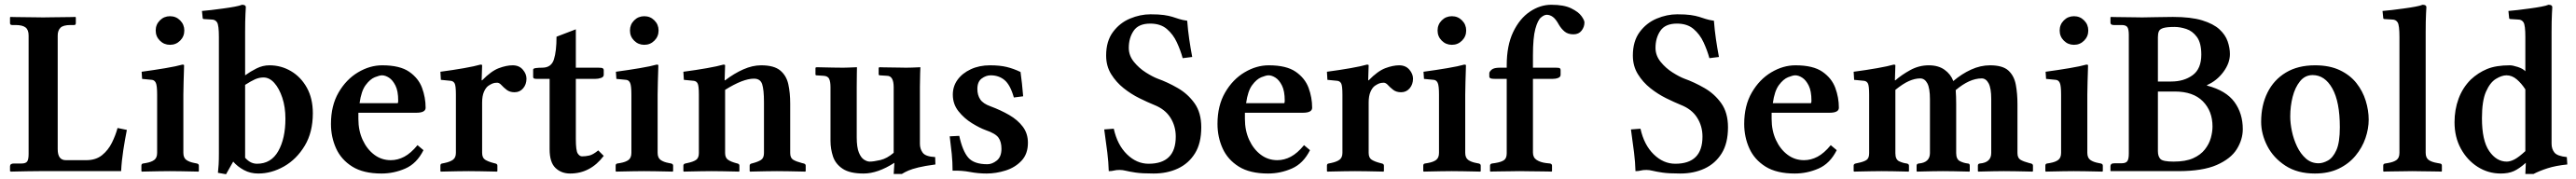

<svg xmlns="http://www.w3.org/2000/svg" viewBox="-20 -718 10804 751"><path d="M100 -569Q100 -593 87 -603Q74 -613 45 -613H31Q22 -613 22 -621V-645L24 -647Q24 -647 39.5 -646.5Q55 -646 78 -646Q101 -646 123.5 -645.5Q146 -645 161 -645Q174 -645 196.5 -645.5Q219 -646 242 -646Q265 -646 280.5 -646.5Q296 -647 296 -647L298 -645V-621Q298 -613 291 -613H276Q245 -613 233.5 -601.5Q222 -590 222 -569V-92Q222 -46 256 -46H342Q382 -46 408 -67Q434 -88 449.5 -119.5Q465 -151 473 -181L512 -173Q504 -133 497 -87.5Q490 -42 488 0H145Q125 0 97 0.5Q69 1 47.5 1.5Q26 2 26 2L22 0V-20Q22 -32 38 -32H70Q88 -32 94 -40.5Q100 -49 100 -72Z M633 -590Q633 -615 650.5 -632.5Q668 -650 693 -650Q718 -650 735.5 -632.5Q753 -615 753 -590Q753 -565 735.5 -547.5Q718 -530 693 -530Q668 -530 650.5 -547.5Q633 -565 633 -590ZM749 -321V-77Q749 -56 761.5 -47Q774 -38 796 -34L806 -32Q814 -30 814 -23V0L812 2Q812 2 790 1.5Q768 1 740 0.5Q712 0 692 0Q674 0 646 0.5Q618 1 596.5 1.5Q575 2 575 2L573 0V-23Q573 -31 580 -32L592 -34Q615 -38 627 -47Q639 -56 639 -77V-321Q639 -359 633.5 -370.5Q628 -382 617 -383L576 -387L574 -417Q626 -424 673.5 -432Q721 -440 745 -447Q747 -447 749.5 -446.5Q752 -446 752 -444Q752 -444 751.5 -423.5Q751 -403 750 -374.5Q749 -346 749 -321Z M898 -563Q898 -612 890.5 -624Q883 -636 868 -636L836 -638Q830 -638 830 -643L827 -672Q842 -673 866.5 -676Q891 -679 917 -682.5Q943 -686 964.5 -690Q986 -694 995 -698Q1011 -698 1011 -688Q1011 -688 1009.5 -660Q1008 -632 1008 -583V-402Q1030 -418 1056 -431Q1082 -444 1110 -444Q1159 -444 1200.5 -419.5Q1242 -395 1267 -350Q1292 -305 1292 -243Q1292 -163 1258 -106.5Q1224 -50 1171.5 -20Q1119 10 1063 10Q1030 10 1003 -4.5Q976 -19 958 -40L928 13L894 7Q896 -11 897 -28.5Q898 -46 898 -74ZM1008 -56Q1021 -42 1033 -36.5Q1045 -31 1058 -31Q1117 -31 1147 -84Q1177 -137 1177 -220Q1177 -269 1164 -308Q1151 -347 1130.5 -370Q1110 -393 1085 -393Q1067 -393 1050 -385.5Q1033 -378 1008 -362Z M1731 -109 1756 -88Q1728 -32 1680 -11Q1632 10 1580 10Q1504 10 1457.5 -19Q1411 -48 1389.5 -95.5Q1368 -143 1368 -198Q1368 -275 1400 -330Q1432 -385 1481.5 -414.5Q1531 -444 1583 -444Q1657 -444 1696 -417Q1735 -390 1750 -349.5Q1765 -309 1765 -266Q1765 -245 1726 -245H1483V-219Q1483 -170 1501 -131Q1519 -92 1549.5 -69Q1580 -46 1619 -46Q1648 -46 1675.5 -60.5Q1703 -75 1731 -109ZM1488 -285H1648Q1650 -287 1650 -296Q1650 -336 1638.5 -359Q1627 -382 1611.5 -392Q1596 -402 1582 -402Q1572 -402 1552 -394Q1532 -386 1513.5 -361Q1495 -336 1488 -285Z M2002 -381Q2040 -420 2072 -432Q2104 -444 2130 -444Q2157 -444 2172.5 -426Q2188 -408 2188 -388Q2188 -364 2174 -347.5Q2160 -331 2138 -331Q2118 -331 2105 -341Q2092 -351 2083 -361Q2074 -371 2065 -371Q2053 -371 2045 -367.5Q2037 -364 2028 -358Q2017 -350 2009.5 -332.5Q2002 -315 2002 -288V-77Q2002 -56 2014.5 -48Q2027 -40 2050 -34L2058 -32Q2066 -30 2066 -23V0L2064 2Q2064 2 2042.5 1.5Q2021 1 1993 0.5Q1965 0 1945 0Q1927 0 1899.5 0.5Q1872 1 1850.5 1.5Q1829 2 1829 2L1827 0V-23Q1827 -31 1834 -32L1844 -34Q1868 -39 1880 -48Q1892 -57 1892 -77V-321Q1892 -359 1886.5 -368.5Q1881 -378 1870 -379L1829 -383L1827 -417Q1880 -424 1925.5 -432Q1971 -440 1995 -447Q1997 -447 1999.5 -446.5Q2002 -446 2002 -444L2000 -381Z M2395 -387V-135Q2395 -86 2403 -74Q2411 -62 2421 -62Q2436 -62 2451.5 -65.5Q2467 -69 2489 -87L2512 -64Q2456 10 2371 10Q2334 10 2309.5 -13.5Q2285 -37 2285 -92V-387H2234Q2222 -387 2219 -389Q2216 -391 2216 -395V-426Q2216 -431 2227.5 -432.5Q2239 -434 2254 -434Q2292 -434 2303 -468.5Q2314 -503 2314 -564L2395 -595V-434H2490Q2504 -434 2508 -431.5Q2512 -429 2512 -424V-404Q2512 -395 2500.5 -391Q2489 -387 2475 -387Z M2622 -590Q2622 -615 2639.5 -632.5Q2657 -650 2682 -650Q2707 -650 2724.5 -632.5Q2742 -615 2742 -590Q2742 -565 2724.5 -547.5Q2707 -530 2682 -530Q2657 -530 2639.5 -547.5Q2622 -565 2622 -590ZM2738 -321V-77Q2738 -56 2750.5 -47Q2763 -38 2785 -34L2795 -32Q2803 -30 2803 -23V0L2801 2Q2801 2 2779 1.5Q2757 1 2729 0.5Q2701 0 2681 0Q2663 0 2635 0.5Q2607 1 2585.5 1.5Q2564 2 2564 2L2562 0V-23Q2562 -31 2569 -32L2581 -34Q2604 -38 2616 -47Q2628 -56 2628 -77V-321Q2628 -359 2622.5 -370.5Q2617 -382 2606 -383L2565 -387L2563 -417Q2615 -424 2662.5 -432Q2710 -440 2734 -447Q2736 -447 2738.5 -446.5Q2741 -446 2741 -444Q2741 -444 2740.5 -423.5Q2740 -403 2739 -374.5Q2738 -346 2738 -321Z M3021 -381Q3059 -410 3097.5 -427Q3136 -444 3172 -444Q3226 -444 3252 -422.5Q3278 -401 3286 -365Q3294 -329 3294 -283V-76Q3294 -55 3307 -47.5Q3320 -40 3343 -34L3351 -32Q3359 -30 3359 -23V0L3357 2Q3357 2 3335.5 1.5Q3314 1 3286 0.5Q3258 0 3238 0Q3220 0 3193.5 0.5Q3167 1 3146.5 1.5Q3126 2 3126 2L3124 0V-23Q3124 -30 3132 -32L3136 -33Q3159 -39 3171.5 -47Q3184 -55 3184 -76V-290Q3184 -341 3176.5 -364.5Q3169 -388 3142 -388Q3096 -388 3021 -341V-76Q3021 -56 3033.5 -47.5Q3046 -39 3069 -33L3073 -32Q3081 -30 3081 -23V0L3079 2Q3079 2 3058.5 1.5Q3038 1 3011 0.5Q2984 0 2964 0Q2947 0 2919 0.5Q2891 1 2869.5 1.5Q2848 2 2848 2L2846 0V-23Q2846 -30 2854 -32L2863 -34Q2887 -39 2899 -47Q2911 -55 2911 -76V-321Q2911 -359 2905.5 -368.5Q2900 -378 2889 -379L2848 -383L2846 -417Q2899 -424 2944.5 -432Q2990 -440 3014 -447Q3016 -447 3018.5 -446.5Q3021 -446 3021 -444L3019 -381Z M3838 -115Q3838 -93 3850 -77Q3862 -61 3902 -59L3903 -28Q3858 -22 3831.5 -15.5Q3805 -9 3790 -2.5Q3775 4 3762 12H3728L3731 -35Q3661 10 3602 10Q3544 10 3514 -10Q3484 -30 3473.5 -61.5Q3463 -93 3463 -128V-352Q3463 -375 3457.5 -387Q3452 -399 3434 -400L3403 -402L3400 -404V-434L3405 -436Q3405 -436 3426 -435.5Q3447 -435 3473.5 -434.5Q3500 -434 3516 -434Q3523 -434 3537 -434.5Q3551 -435 3562.5 -435.5Q3574 -436 3574 -436Q3574 -436 3573.5 -409Q3573 -382 3573 -354V-142Q3573 -100 3582 -78Q3591 -56 3604 -48Q3617 -40 3627 -40Q3644 -40 3672 -46.5Q3700 -53 3728 -77V-352Q3728 -400 3700 -400L3669 -402L3665 -404V-434L3669 -436Q3669 -436 3682 -435.5Q3695 -435 3714 -435Q3733 -435 3751.5 -434.5Q3770 -434 3780 -434Q3791 -434 3805 -434.5Q3819 -435 3829.5 -435.5Q3840 -436 3840 -436Q3840 -436 3839 -410Q3838 -384 3838 -354Z M3963 -146 4003 -148Q4017 -84 4041 -56.5Q4065 -29 4121 -29Q4141 -29 4160.5 -44.5Q4180 -60 4180 -94Q4180 -123 4167.5 -140.5Q4155 -158 4114 -172Q4089 -181 4056.5 -201Q4024 -221 4000 -251Q3976 -281 3976 -321Q3976 -356 3996 -383.5Q4016 -411 4051.5 -427.5Q4087 -444 4132 -444Q4173 -444 4202 -437Q4231 -430 4260 -416Q4263 -394 4266 -367.5Q4269 -341 4271 -314L4232 -309Q4217 -362 4193 -382Q4169 -402 4135 -402Q4115 -402 4097 -388.5Q4079 -375 4079 -345Q4079 -319 4091 -301Q4103 -283 4134 -272Q4177 -256 4212.5 -235.5Q4248 -215 4269.5 -186.5Q4291 -158 4291 -119Q4291 -72 4264 -43.5Q4237 -15 4197 -2.5Q4157 10 4118 10Q4082 10 4048 3.5Q4014 -3 3975 -2Q3975 -38 3971.5 -72.5Q3968 -107 3963 -146Z M4959 -631Q4962 -591 4967.5 -553.5Q4973 -516 4980 -479L4940 -474Q4931 -507 4915.5 -540.5Q4900 -574 4873.5 -596.5Q4847 -619 4804 -619Q4755 -619 4734.5 -589Q4714 -559 4714 -517Q4714 -485 4735.5 -458.5Q4757 -432 4785.5 -414Q4814 -396 4835 -388Q4877 -373 4919.5 -348.5Q4962 -324 4990 -284.5Q5018 -245 5018 -184Q5018 -117 4991.5 -74.5Q4965 -32 4920 -11Q4875 10 4818 10Q4769 10 4742.5 6Q4716 2 4702 -1.5Q4688 -5 4676 -5Q4661 -5 4652 -2.5Q4643 0 4630 0Q4629 -38 4624 -78Q4619 -118 4611 -175L4651 -178Q4666 -110 4706.5 -70.5Q4747 -31 4797 -31Q4911 -31 4911 -145Q4911 -189 4888.5 -224.5Q4866 -260 4820 -278Q4793 -289 4758.5 -306Q4724 -323 4692.5 -348Q4661 -373 4640 -407Q4619 -441 4619 -485Q4619 -545 4647.5 -583.5Q4676 -622 4719 -640Q4762 -658 4805 -658Q4840 -658 4861 -655Q4882 -652 4896.5 -647.5Q4911 -643 4924.5 -638.5Q4938 -634 4959 -631Z M5449 -109 5474 -88Q5446 -32 5398 -11Q5350 10 5298 10Q5222 10 5175.5 -19Q5129 -48 5107.5 -95.5Q5086 -143 5086 -198Q5086 -275 5118 -330Q5150 -385 5199.5 -414.5Q5249 -444 5301 -444Q5375 -444 5414 -417Q5453 -390 5468 -349.5Q5483 -309 5483 -266Q5483 -245 5444 -245H5201V-219Q5201 -170 5219 -131Q5237 -92 5267.5 -69Q5298 -46 5337 -46Q5366 -46 5393.5 -60.5Q5421 -75 5449 -109ZM5206 -285H5366Q5368 -287 5368 -296Q5368 -336 5356.5 -359Q5345 -382 5329.5 -392Q5314 -402 5300 -402Q5290 -402 5270 -394Q5250 -386 5231.5 -361Q5213 -336 5206 -285Z M5720 -381Q5758 -420 5790 -432Q5822 -444 5848 -444Q5875 -444 5890.5 -426Q5906 -408 5906 -388Q5906 -364 5892 -347.5Q5878 -331 5856 -331Q5836 -331 5823 -341Q5810 -351 5801 -361Q5792 -371 5783 -371Q5771 -371 5763 -367.5Q5755 -364 5746 -358Q5735 -350 5727.5 -332.5Q5720 -315 5720 -288V-77Q5720 -56 5732.5 -48Q5745 -40 5768 -34L5776 -32Q5784 -30 5784 -23V0L5782 2Q5782 2 5760.5 1.5Q5739 1 5711 0.5Q5683 0 5663 0Q5645 0 5617.5 0.5Q5590 1 5568.5 1.5Q5547 2 5547 2L5545 0V-23Q5545 -31 5552 -32L5562 -34Q5586 -39 5598 -48Q5610 -57 5610 -77V-321Q5610 -359 5604.5 -368.5Q5599 -378 5588 -379L5547 -383L5545 -417Q5598 -424 5643.5 -432Q5689 -440 5713 -447Q5715 -447 5717.5 -446.5Q5720 -446 5720 -444L5718 -381Z M6009 -590Q6009 -615 6026.5 -632.5Q6044 -650 6069 -650Q6094 -650 6111.5 -632.5Q6129 -615 6129 -590Q6129 -565 6111.5 -547.5Q6094 -530 6069 -530Q6044 -530 6026.5 -547.5Q6009 -565 6009 -590ZM6125 -321V-77Q6125 -56 6137.5 -47Q6150 -38 6172 -34L6182 -32Q6190 -30 6190 -23V0L6188 2Q6188 2 6166 1.5Q6144 1 6116 0.5Q6088 0 6068 0Q6050 0 6022 0.5Q5994 1 5972.5 1.5Q5951 2 5951 2L5949 0V-23Q5949 -31 5956 -32L5968 -34Q5991 -38 6003 -47Q6015 -56 6015 -77V-321Q6015 -359 6009.5 -370.5Q6004 -382 5993 -383L5952 -387L5950 -417Q6002 -424 6049.5 -432Q6097 -440 6121 -447Q6123 -447 6125.5 -446.5Q6128 -446 6128 -444Q6128 -444 6127.5 -423.5Q6127 -403 6126 -374.5Q6125 -346 6125 -321Z M6299 -75V-387H6253Q6236 -387 6231 -389.5Q6226 -392 6226 -397V-411Q6226 -417 6235.5 -425.5Q6245 -434 6270 -434H6299V-444Q6299 -527 6326 -583.5Q6353 -640 6396 -669Q6439 -698 6486 -698Q6539 -698 6569.5 -683Q6600 -668 6612.5 -650.5Q6625 -633 6625 -624Q6625 -605 6613 -589.5Q6601 -574 6579 -574Q6556 -574 6542 -585.5Q6528 -597 6518 -614Q6505 -638 6492.5 -647Q6480 -656 6467 -656Q6456 -656 6442.5 -644.5Q6429 -633 6419 -596.5Q6409 -560 6409 -485V-434H6505Q6519 -434 6522 -431.5Q6525 -429 6525 -424V-404Q6525 -395 6514.5 -391Q6504 -387 6490 -387H6409V-78Q6409 -57 6424.5 -47Q6440 -37 6463 -34L6481 -32Q6489 -30 6489 -23V0L6487 2Q6487 2 6472 1.5Q6457 1 6434.5 1Q6412 1 6389.5 0.5Q6367 0 6352 0Q6339 0 6318.5 0.5Q6298 1 6278 1Q6258 1 6244.5 1.5Q6231 2 6231 2L6229 0V-23Q6229 -30 6237 -32L6251 -34Q6276 -38 6287.5 -46Q6299 -54 6299 -75Z M7168 -631Q7171 -591 7176.5 -553.5Q7182 -516 7189 -479L7149 -474Q7140 -507 7124.5 -540.5Q7109 -574 7082.5 -596.5Q7056 -619 7013 -619Q6964 -619 6943.5 -589Q6923 -559 6923 -517Q6923 -485 6944.5 -458.5Q6966 -432 6994.5 -414Q7023 -396 7044 -388Q7086 -373 7128.5 -348.5Q7171 -324 7199 -284.5Q7227 -245 7227 -184Q7227 -117 7200.5 -74.5Q7174 -32 7129 -11Q7084 10 7027 10Q6978 10 6951.5 6Q6925 2 6911 -1.5Q6897 -5 6885 -5Q6870 -5 6861 -2.5Q6852 0 6839 0Q6838 -38 6833 -78Q6828 -118 6820 -175L6860 -178Q6875 -110 6915.5 -70.5Q6956 -31 7006 -31Q7120 -31 7120 -145Q7120 -189 7097.5 -224.5Q7075 -260 7029 -278Q7002 -289 6967.5 -306Q6933 -323 6901.5 -348Q6870 -373 6849 -407Q6828 -441 6828 -485Q6828 -545 6856.5 -583.5Q6885 -622 6928 -640Q6971 -658 7014 -658Q7049 -658 7070 -655Q7091 -652 7105.5 -647.5Q7120 -643 7133.5 -638.5Q7147 -634 7168 -631Z M7658 -109 7683 -88Q7655 -32 7607 -11Q7559 10 7507 10Q7431 10 7384.5 -19Q7338 -48 7316.5 -95.5Q7295 -143 7295 -198Q7295 -275 7327 -330Q7359 -385 7408.5 -414.5Q7458 -444 7510 -444Q7584 -444 7623 -417Q7662 -390 7677 -349.5Q7692 -309 7692 -266Q7692 -245 7653 -245H7410V-219Q7410 -170 7428 -131Q7446 -92 7476.5 -69Q7507 -46 7546 -46Q7575 -46 7602.5 -60.5Q7630 -75 7658 -109ZM7415 -285H7575Q7577 -287 7577 -296Q7577 -336 7565.5 -359Q7554 -382 7538.5 -392Q7523 -402 7509 -402Q7499 -402 7479 -394Q7459 -386 7440.5 -361Q7422 -336 7415 -285Z M7927 -381H7929Q7955 -404 7991.5 -424Q8028 -444 8069 -444Q8109 -444 8135 -425.5Q8161 -407 8172 -378Q8207 -408 8246.5 -426Q8286 -444 8326 -444Q8379 -444 8403 -422Q8427 -400 8434 -363Q8441 -326 8441 -281V-76Q8441 -55 8454 -47.5Q8467 -40 8490 -34L8498 -32Q8506 -30 8506 -23V0L8504 2Q8504 2 8482 1.5Q8460 1 8432 0.5Q8404 0 8384 0Q8367 0 8341.5 0.5Q8316 1 8296.5 1.5Q8277 2 8277 2L8275 0V-23Q8275 -31 8283 -32Q8331 -36 8331 -76V-303Q8331 -348 8320 -368.5Q8309 -389 8291 -389Q8240 -389 8182 -340Q8183 -330 8183.5 -311.5Q8184 -293 8184 -282V-76Q8184 -50 8199.5 -42Q8215 -34 8233 -32Q8241 -32 8241 -23V0L8239 2Q8239 2 8219.5 1.5Q8200 1 8174 0.5Q8148 0 8128 0Q8110 0 8084.5 0.5Q8059 1 8039.5 1.5Q8020 2 8020 2L8018 0V-23Q8018 -31 8027 -32Q8074 -36 8074 -76V-301Q8074 -348 8063 -368.5Q8052 -389 8033 -389Q8011 -389 7986 -378Q7961 -367 7929 -341V-75Q7929 -49 7944.5 -41.5Q7960 -34 7977 -32Q7986 -30 7986 -23V0L7984 2Q7984 2 7964.5 1.5Q7945 1 7918.5 0.5Q7892 0 7872 0Q7855 0 7827 0.5Q7799 1 7777.5 1.5Q7756 2 7756 2L7754 0V-23Q7754 -30 7762 -32L7771 -34Q7796 -39 7807.5 -46.5Q7819 -54 7819 -75V-321Q7819 -359 7813.5 -368.5Q7808 -378 7797 -379L7756 -383L7754 -417Q7807 -424 7852.5 -432Q7898 -440 7922 -447Q7924 -447 7926.5 -446.5Q7929 -446 7929 -444Z M8618 -590Q8618 -615 8635.5 -632.5Q8653 -650 8678 -650Q8703 -650 8720.5 -632.5Q8738 -615 8738 -590Q8738 -565 8720.5 -547.5Q8703 -530 8678 -530Q8653 -530 8635.5 -547.5Q8618 -565 8618 -590ZM8734 -321V-77Q8734 -56 8746.5 -47Q8759 -38 8781 -34L8791 -32Q8799 -30 8799 -23V0L8797 2Q8797 2 8775 1.5Q8753 1 8725 0.5Q8697 0 8677 0Q8659 0 8631 0.5Q8603 1 8581.5 1.5Q8560 2 8560 2L8558 0V-23Q8558 -31 8565 -32L8577 -34Q8600 -38 8612 -47Q8624 -56 8624 -77V-321Q8624 -359 8618.5 -370.5Q8613 -382 8602 -383L8561 -387L8559 -417Q8611 -424 8658.5 -432Q8706 -440 8730 -447Q8732 -447 8734.5 -446.5Q8737 -446 8737 -444Q8737 -444 8736.5 -423.5Q8736 -403 8735 -374.5Q8734 -346 8734 -321Z M8831 -21Q8831 -26 8834.5 -29.5Q8838 -33 8849 -33H8878Q8895 -33 8901.5 -41.5Q8908 -50 8908 -74V-572Q8908 -595 8902 -604Q8896 -613 8878 -613H8845Q8831 -613 8831 -623V-645L8833 -647Q8833 -647 8849 -646.5Q8865 -646 8887.5 -646Q8910 -646 8931 -645.5Q8952 -645 8964 -645Q8986 -645 9021 -646Q9056 -647 9093 -647Q9169 -647 9216 -632.5Q9263 -618 9288 -595Q9313 -572 9322.5 -544.5Q9332 -517 9332 -491Q9332 -453 9304.5 -416Q9277 -379 9236 -361V-359Q9316 -338 9351 -290Q9386 -242 9386 -176Q9386 -133 9361 -92.5Q9336 -52 9277 -26Q9218 0 9115 0H8832L8831 -1ZM9030 -562V-376H9086Q9139 -376 9175.5 -402.5Q9212 -429 9212 -489Q9212 -538 9193.5 -563Q9175 -588 9149 -596.5Q9123 -605 9100 -605Q9068 -605 9053 -600.5Q9038 -596 9034 -586.5Q9030 -577 9030 -562ZM9030 -334V-84Q9030 -62 9040.5 -51Q9051 -40 9096 -40Q9146 -40 9177.5 -54Q9209 -68 9227 -91Q9245 -114 9252 -139.5Q9259 -165 9259 -187Q9259 -252 9218.5 -293Q9178 -334 9101 -334Z M9463 -207Q9463 -276 9489.5 -329.5Q9516 -383 9566.5 -413.5Q9617 -444 9689 -444Q9750 -444 9793 -423.5Q9836 -403 9862.5 -369.5Q9889 -336 9901.5 -295.5Q9914 -255 9914 -216Q9914 -178 9900.5 -138.5Q9887 -99 9859 -65Q9831 -31 9788.5 -10.5Q9746 10 9688 10Q9615 10 9564.5 -23Q9514 -56 9488.5 -106Q9463 -156 9463 -207ZM9679 -403Q9647 -403 9626 -377Q9605 -351 9595 -311.5Q9585 -272 9585 -229Q9585 -201 9592 -167.5Q9599 -134 9613.5 -103.5Q9628 -73 9650.5 -53Q9673 -33 9704 -33Q9722 -33 9743 -44.5Q9764 -56 9778.5 -88Q9793 -120 9793 -184Q9793 -291 9761.5 -347Q9730 -403 9679 -403Z M10043 -563Q10043 -612 10035.5 -624Q10028 -636 10013 -636L9981 -638Q9975 -638 9975 -643L9972 -672Q9987 -673 10011.5 -676Q10036 -679 10062 -682.5Q10088 -686 10109.5 -690Q10131 -694 10140 -698Q10156 -698 10156 -688Q10156 -688 10154.5 -660Q10153 -632 10153 -583V-77Q10153 -56 10165.5 -47Q10178 -38 10202 -34L10213 -32Q10221 -31 10221 -23V0L10219 2Q10219 2 10205.5 1.5Q10192 1 10172 1Q10152 1 10131.5 0.5Q10111 0 10096 0Q10083 0 10063 0.5Q10043 1 10023.5 1Q10004 1 9990.5 1.5Q9977 2 9977 2L9975 0V-23Q9975 -31 9983 -32L9995 -34Q10019 -38 10031 -47Q10043 -56 10043 -77Z M10681 -583V-115Q10681 -93 10693 -78Q10705 -63 10745 -59L10747 -28Q10698 -23 10664 -12Q10630 -1 10605 12H10571L10573 -35Q10545 -10 10522.5 0Q10500 10 10468 10Q10415 10 10371 -18Q10327 -46 10300.5 -94.5Q10274 -143 10274 -205Q10274 -258 10291 -304Q10308 -350 10342 -384Q10373 -413 10410.5 -428.5Q10448 -444 10506 -444Q10518 -444 10539.5 -437Q10561 -430 10571 -419V-563Q10571 -612 10563.5 -624Q10556 -636 10541 -636L10509 -638Q10503 -638 10503 -643L10500 -672Q10515 -673 10539.5 -676Q10564 -679 10590 -682.5Q10616 -686 10637.5 -690Q10659 -694 10668 -698Q10684 -698 10684 -688Q10684 -688 10682.5 -660Q10681 -632 10681 -583ZM10571 -343Q10555 -368 10535 -385Q10515 -402 10492 -402Q10472 -402 10447.5 -387Q10423 -372 10406 -333.5Q10389 -295 10389 -222Q10389 -128 10419.5 -84Q10450 -40 10493 -40Q10508 -40 10526 -49.5Q10544 -59 10571 -84Z"/></svg>

Font: Libertinus Serif SemiBold
Style: Regular
Weight: 600
Designer: Philipp H. Poll, Khaled Hosny
Foundry: Caleb Maclennan
Version: Version 7.051;RELEASE